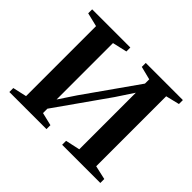

<svg xmlns="http://www.w3.org/2000/svg" viewBox="-122 -677 841 841"><g transform="rotate(45 299.0 -256.0)"><path d="M17.5 0V-24.5L82 -39V-472.5L18 -488V-512.5H254.5V-488L187 -472.5V-123L238.5 -200.5L411.5 -446V-472.5L350 -488V-512.5H580V-488L516.5 -472.5V-39L581 -24.5V0H344.5V-24.5L411.5 -39V-389.5L359 -310L187 -66V-39L247.5 -24.5V0Z"/></g></svg>

Font: Merriweather 120pt Medium
Style: Regular
Weight: 500
Version: Version 2.100